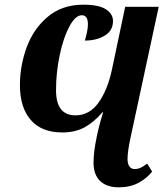

<svg xmlns="http://www.w3.org/2000/svg" viewBox="-20 -789 715 819"><path d="M379 -95Q379 -142 393 -207Q401 -249 420 -310H417Q380 -267 340 -245.5Q300 -224 246 -224Q157 -224 111 -277.5Q65 -331 65 -425Q65 -510 94.5 -589Q124 -668 185 -718.5Q246 -769 335 -769Q401 -769 431.5 -749.5Q462 -730 462 -699Q462 -659 427.5 -637.5Q393 -616 342 -616Q355 -659 355 -686Q355 -724 329 -724Q302 -724 276.5 -677Q251 -630 235 -555.5Q219 -481 219 -404Q219 -297 302 -297Q361 -297 399.5 -350Q438 -403 457 -490L514 -760H657L539 -212Q524 -145 524 -111Q524 -90 532 -79Q540 -68 554 -68Q568 -68 579 -73Q590 -78 608 -91L629 -57Q606 -28 570.5 -9Q535 10 487 10Q435 10 407 -17Q379 -44 379 -95Z"/></svg>

Font: Noto Serif Narrow
Style: Bold Italic
Weight: 700
Width: 4
Italic angle: -12°
Designer: Monotype Design Team
Foundry: Monotype Imaging Inc.
Version: Version 1.001